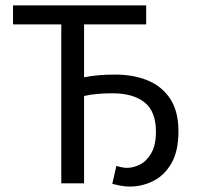

<svg xmlns="http://www.w3.org/2000/svg" viewBox="-20 -676 727 708"><path d="M458 12Q441 12 423 8.5Q405 5 394 2L409 -64Q416 -62 427.5 -59.5Q439 -57 448 -57Q472 -57 496.5 -69.5Q521 -82 538 -111.5Q555 -141 555 -191Q555 -265 513 -298.5Q471 -332 394 -332Q365 -332 338 -329.5Q311 -327 290 -322V0H206V-586H28V-656H519V-586H290V-391Q315 -396 343 -398.5Q371 -401 405 -401Q472 -401 524.5 -379.5Q577 -358 607.5 -312Q638 -266 638 -192Q638 -118 612 -73.5Q586 -29 545 -8.5Q504 12 458 12Z"/></svg>

Font: Source Sans 3
Style: Regular
Weight: 400
Designer: Paul D. Hunt
Foundry: Adobe
Version: Version 3.046;hotconv 1.0.118;makeotfexe 2.5.65603